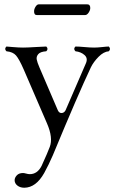

<svg xmlns="http://www.w3.org/2000/svg" viewBox="-20 -630 535 891"><path d="M185.1 172.9Q147 240.7 92.8 241.2Q73.7 241.2 60.8 231.2Q47.9 221.2 47.9 206.1Q47.9 194.8 57.9 183.8Q67.9 172.9 86.9 172.9Q91.8 172.9 101.3 175.5Q110.8 178.2 118.2 178.2Q153.3 178.2 172.9 140.1Q201.7 77.1 210.9 51.8Q227.1 9.8 198.2 -57.1L89.8 -308.1Q68.8 -356 54.4 -372.6Q40 -389.2 9.8 -392.1Q-1.5 -403.3 9.8 -414.1Q11.7 -414.1 39.8 -411.6Q67.9 -409.2 86.9 -409.2Q106 -409.2 143.6 -411.6Q181.2 -414.1 194.8 -414.1Q206.1 -402.8 194.8 -392.1Q167 -390.1 157.5 -378.7Q147.9 -367.2 150.4 -354Q152.8 -340.8 163.1 -316.9L248 -119.1Q253.9 -105 265.9 -105.5Q277.8 -106 284.2 -118.2L378.9 -336.9Q388.7 -359.9 372.3 -374.5Q356 -389.2 330.1 -392.1Q318.8 -403.3 330.1 -414.1Q346.2 -414.1 372.6 -411.6Q398.9 -409.2 417 -409.2Q432.1 -409.2 454.1 -411.6Q476.1 -414.1 484.9 -414.1Q496.1 -402.8 484.9 -392.1Q460.9 -390.1 437.5 -366.5Q414.1 -342.8 401.9 -317.9Q341.8 -190.9 225.1 90.8Q206.1 134.8 185.1 172.9ZM375 -560.1H150.9Q137.7 -560.1 138.2 -578.1Q138.2 -587.9 145 -598.9Q151.9 -609.9 160.2 -609.9H384.8Q398.9 -609.9 398.9 -592.8Q398.9 -583 391.4 -571.5Q383.8 -560.1 375 -560.1Z"/></svg>

Font: Linux Libertine Display
Style: Regular
Weight: 400
Designer: Philipp H. Poll
Foundry: Philipp H. Poll
Version: Version 5.0.9